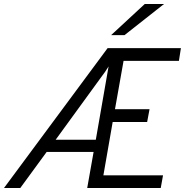

<svg xmlns="http://www.w3.org/2000/svg" viewBox="-37 -941 926 961"><path d="M-17 0 501.5 -700H868.5L858.5 -636.5H581.5L538.5 -394.5H711.5L699.5 -330.5H527L480.5 -63.5H779L767.5 0H399.5L431.5 -180.5H196.5L64.5 0ZM241.5 -241.5H442.5L506.5 -608.5Q499 -596 488.8 -581.2Q478.5 -566.5 468.5 -553.5ZM519 -765 687.5 -921H784L586 -765Z"/></svg>

Font: Overpass Light
Style: Italic
Weight: 300
Italic angle: -10°
Designer: Delve Withrington, Dave Bailey, Thomas Jockin
Foundry: Delve Fonts LLC
Version: Version 4.000; ttfautohint (v1.8.3)